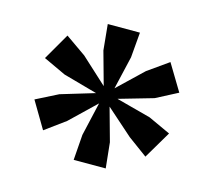

<svg xmlns="http://www.w3.org/2000/svg" viewBox="-83 -946 818 735"><g transform="rotate(15 326.0 -578.0)"><path d="M266.5 -309.5 274 -410.5 304.5 -543.5 204 -447 124 -388.5 61.5 -494 148.5 -538 283 -578.5 148.5 -616 59.5 -657.5 120.5 -763 202 -706 304.5 -612 268 -743.5 258 -845.5H385.5L377 -745.5L346.5 -614.5L445.5 -709L527.5 -767L590.5 -662.5L505 -618L368 -578.5L505 -542L593 -501.5L528.5 -392.5L451.5 -449L346.5 -542L383 -410.5L393.5 -309.5Z"/></g></svg>

Font: Merriweather 28pt Black
Style: Regular
Weight: 900
Version: Version 2.100